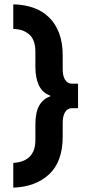

<svg xmlns="http://www.w3.org/2000/svg" viewBox="-20 -732 424 882"><path d="M41 130V16.5Q92 13 117.2 -13.2Q142.5 -39.5 142.5 -87.5V-158Q142.5 -217.5 160.8 -248.2Q179 -279 210.5 -289V-293Q193.5 -299 180.8 -310.2Q168 -321.5 159 -339Q151.5 -354.5 147 -376Q142.5 -397.5 142.5 -425V-495.5Q142.5 -543 120 -568Q107 -582 87.8 -590.2Q68.5 -598.5 41 -599V-712Q92.5 -711 134.5 -696Q176.5 -681 206 -651.5Q235.5 -622.5 251.8 -579Q268 -535.5 268 -478V-414Q268 -385 278 -367Q290 -347.5 310 -347.5H338.5V-235H310Q289.5 -235 278.8 -216.5Q268 -198 268 -169V-104.5Q268 10.5 205.8 68.5Q143.5 126.5 41 130Z"/></svg>

Font: Undotted
Style: Bold
Weight: 700
Designer: Delve Withrington, Dave Bailey, Thomas Jockin
Foundry: Delve Fonts LLC
Version: Version 4.000